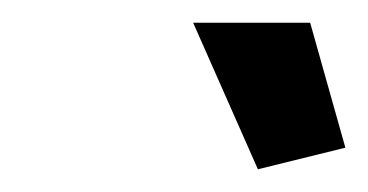

<svg xmlns="http://www.w3.org/2000/svg" viewBox="-20 -750 324 169"><path d="M150 -730 207 -601 284 -620 253 -730Z"/></svg>

Font: FIGSv2-sans-serif SmBold Italic
Style: Regular
Weight: 600
Italic angle: -12°
Designer: Matt McInerney, Pablo Impallari, Rodrigo Fuenzalida
Foundry: Matt McInerney, Pablo Impallari, Rodrigo Fuenzalida
Version: Version 4.020;hotconv 1.0.109;makeotfexe 2.5.65596